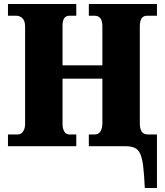

<svg xmlns="http://www.w3.org/2000/svg" viewBox="-20 -734 827 964"><path d="M707 210Q704 143 699 101.5Q694 60 684 38Q674 16 655.5 8Q637 0 608 0H426V-59H456Q475 -59 484.5 -74.5Q494 -90 494 -117V-339H294V-111Q294 -89 302.5 -74Q311 -59 328 -59H363V0H20V-59H70Q86 -59 96 -74Q106 -89 106 -111V-600Q106 -629 93 -642Q80 -655 61 -655H20V-714H363V-655H328Q294 -655 294 -605V-406H494V-602Q494 -655 455 -655H426V-714H768V-655H718Q682 -655 682 -602V-114Q682 -89 691 -74Q700 -59 723 -59H768V210Z"/></svg>

Font: Noto Serif SemiCondensed Black
Style: Regular
Weight: 900
Width: 4
Designer: Monotype Design Team
Foundry: Monotype Imaging Inc.
Version: Version 2.014; ttfautohint (v1.8.4.7-5d5b)